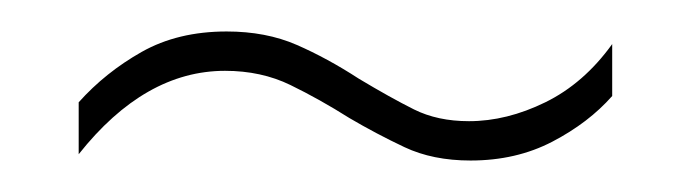

<svg xmlns="http://www.w3.org/2000/svg" viewBox="-20 -415 439 122"><path d="M202 -340Q183 -352 164.5 -361Q146 -370 123 -370Q72 -370 30 -317V-350Q47 -369 70 -382Q93 -395 124 -395Q149 -395 168.5 -386.5Q188 -378 208 -365Q228 -353 243 -345.5Q258 -338 278 -338Q302 -338 326.5 -350Q351 -362 369 -387V-354Q354 -337 331 -325Q308 -313 279 -313Q255 -313 237 -321.5Q219 -330 202 -340Z"/></svg>

Font: Noto Sans Hebrew ExtraCondensed Thin
Style: Regular
Weight: 100
Width: 2
Designer: Monotype Design Team
Foundry: Monotype Imaging Inc.
Version: Version 2.004; ttfautohint (v1.8.4.7-5d5b)